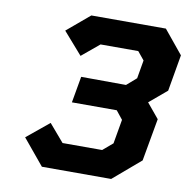

<svg xmlns="http://www.w3.org/2000/svg" viewBox="-82 -818 888 898"><g transform="rotate(10 362.5 -368.5)"><path d="M175 0 74 -122 180 -209 251 -126H439L486 -166L506 -281L474 -321H261L283 -446L496 -445L542 -485L557 -572L525 -611H346L263 -542L172 -646L280 -737H634L725 -626L695 -453L612 -383L670 -313L634 -111L504 0Z"/></g></svg>

Font: Tomorrow SemiBold
Style: Italic
Weight: 600
Italic angle: -10°
Designer: Tony de Marco, Monica Rizzolli
Foundry: Just in Type
Version: Version 2.002